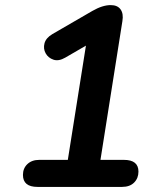

<svg xmlns="http://www.w3.org/2000/svg" viewBox="-20 -733 640 753"><path d="M127 0Q70 0 70 -47Q70 -73 87.5 -89.5Q105 -106 134 -106H246L317 -554L236 -507Q210 -492 189.5 -499Q169 -506 159 -524Q149 -542 154.5 -563Q160 -584 185 -599L342 -690Q382 -713 414 -713Q441 -713 453 -696Q465 -679 460 -650L374 -106H466Q523 -106 523 -60Q523 -34 506 -17Q489 0 459 0Z"/></svg>

Font: Nunito
Style: Bold Italic
Weight: 700
Italic angle: -9°
Designer: Vernon Adams
Foundry: Vernon Adams
Version: Version 3.601; ttfautohint (v1.8.2.53-6de2)